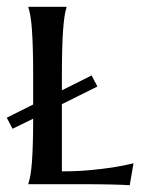

<svg xmlns="http://www.w3.org/2000/svg" viewBox="-20 -545 435 568"><path d="M0 -196.8 78.1 -235.8V-324.2Q78.1 -368.2 77.1 -400.6Q76.2 -433.1 74.5 -456.8Q72.8 -480.5 70.1 -496.6Q67.4 -512.7 64 -522.9V-524.9H176.8V-522.9Q173.3 -512.7 170.9 -496.6Q168.5 -480.5 166.7 -456.8Q165 -433.1 164.1 -400.6Q163.1 -368.2 163.1 -324.2V-277.8L251 -321.8L268.1 -289.1L163.1 -236.8V-38.1Q208.5 -38.1 246.8 -41.7Q285.2 -45.4 314 -49.8Q347.7 -55.2 375 -62L363.8 2.9Q356.9 2.4 340.6 1.7Q324.2 1 306.2 0.7Q288.1 0.5 272.5 0.2Q256.8 0 251 0H64V-2Q67.4 -12.2 70.1 -27.6Q72.8 -43 74.5 -65.9Q76.2 -88.9 77.1 -120.4Q78.1 -151.9 78.1 -193.8L17.1 -164.1Z"/></svg>

Font: Marcellus SC
Style: Regular
Weight: 400
Designer: Astigmatic (AOETI)
Foundry: Astigmatic (AOETI)
Version: Version 1.001